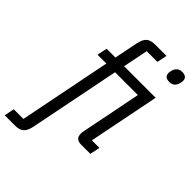

<svg xmlns="http://www.w3.org/2000/svg" viewBox="-339 -847 1154 1154"><g transform="rotate(45 238.0 -270.0)"><path d="M82 -516H157L188 -669Q196 -707 214.5 -723.5Q233 -740 271 -740H367L354 -676H263L231 -516H499L409 -64H473L460 0H383Q333 0 333 -45Q333 -53 334 -60Q335 -67 337 -75L412 -452H218L102 129Q94 167 75.5 183.5Q57 200 19 200H-68L-55 136H27L144 -452H69ZM488 -641Q470 -641 459 -649.5Q448 -658 448 -676Q448 -685 452 -700Q457 -717 469 -728Q481 -739 504 -739Q522 -739 533 -730.5Q544 -722 544 -704Q544 -695 540 -680Q535 -663 523 -652Q511 -641 488 -641Z"/></g></svg>

Font: IBM Plex Sans Condensed
Style: Italic
Weight: 400
Width: 3
Italic angle: -11°
Designer: Mike Abbink, Paul van der Laan, Pieter van Rosmalen
Foundry: Bold Monday
Version: Version 1.3